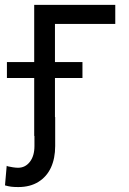

<svg xmlns="http://www.w3.org/2000/svg" viewBox="-71 -550 523 777"><path d="M395.5 -453.1V-530.3H67.4V0H151.4V-453.1ZM-43 -298.8V-234.4H262.7V-298.8ZM152.3 -76.2H68.4V41C68.4 67.7 62.2 89 49.8 105C37.4 120.9 21.5 128.9 2 128.9C-3.3 128.9 -10.3 128.3 -19 127C-27.8 125.7 -34.8 124.3 -40 123C-40.7 122.4 -41.3 121.9 -42 121.6C-42.6 121.3 -43.3 121.1 -43.9 121.1L-50.8 200.2C-41.7 202.8 -33.2 204.6 -25.4 205.6C-17.6 206.5 -8.1 207 2.9 207C34.8 207 62 200 84.5 186C106.9 172 123.9 152.7 135.3 127.9C146.6 103.2 152.3 74.2 152.3 41Z"/></svg>

Font: Pretendard Variable
Style: Regular
Weight: 400
Designer: Base glyphs from Inter by Rasmus Andersson; Hangeul glyphs from Noto Sans CJK(Source Han Sans) by Jang Soo-young and Kan
Foundry: Kil Hyung-jin
Version: Version 1.309;Glyphs 3.2 (3225)